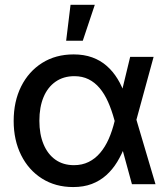

<svg xmlns="http://www.w3.org/2000/svg" viewBox="-20 -756 689 788"><path d="M280.3 11.7Q207.5 11.7 152.3 -23.2Q97.2 -58.1 66.7 -119.4Q36.1 -180.7 36.1 -259.8Q36.1 -339.8 66.9 -401.4Q97.7 -462.9 153.1 -497.8Q208.5 -532.7 282.2 -532.7Q324.7 -532.7 358.4 -520.5Q392.1 -508.3 417.7 -485.8Q443.4 -463.4 462.4 -432.4Q481.4 -401.4 493.7 -363.8H524.4L539.1 -267.1L618.2 0H521.5L449.7 -262.7Q438.5 -304.2 423.6 -337.6Q408.7 -371.1 388.9 -394.5Q369.1 -418 343.5 -430.7Q317.9 -443.4 285.2 -443.4Q240.7 -443.4 208.3 -420.9Q175.8 -398.4 158.7 -357.4Q141.6 -316.4 141.6 -260.3Q141.6 -205.1 158.7 -164.1Q175.8 -123 207.5 -100.6Q239.3 -78.1 283.7 -78.1Q316.9 -78.1 343.8 -91.3Q370.6 -104.5 391.1 -128.7Q411.6 -152.8 426.3 -186Q440.9 -219.2 450.7 -259.8L514.2 -522.5H610.4L538.6 -259.8L523.9 -160.2H494.1Q480 -122.6 460.9 -91.3Q441.9 -60.1 416 -36.9Q390.1 -13.7 356.7 -1Q323.2 11.7 280.3 11.7ZM251.5 -588.9 269.5 -736.3H369.1L319.8 -588.9Z"/></svg>

Font: Inter 28pt Medium
Style: Regular
Weight: 500
Designer: Rasmus Andersson
Foundry: rsms
Version: Version 4.001;git-66647c0bb